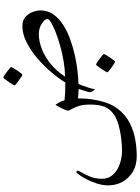

<svg xmlns="http://www.w3.org/2000/svg" viewBox="139 -647 856 1174"><g transform="rotate(-90 567.0 -60.0)"><path d="M1090.3 -240.7Q1090.3 -196.8 1066.4 -162.4Q1042.5 -127.9 1002.7 -102.3Q962.9 -76.7 913.8 -58.8Q864.7 -41 814.2 -30Q763.7 -19 718.3 -13.9Q672.9 -8.8 640.6 -8.3Q636.7 0 629.6 19Q622.6 38.1 616.5 58.3Q610.4 78.6 608.9 91.3Q604.5 91.3 597.4 80.1Q590.3 68.8 590.3 61Q590.3 54.2 597.7 31.5Q605 8.8 610.4 -7.3Q596.7 -7.3 580.1 -8.5Q563.5 -9.8 552.2 -11.2Q552.2 19.5 551 37.4Q549.8 55.2 547.1 71Q544.4 86.9 539.6 111.8Q524.4 186 488.3 232.7Q452.1 279.3 403.6 304.4Q355 329.6 301.5 338.9Q248 348.1 198.7 348.1Q143.6 348.1 103.5 324Q63.5 299.8 42 260.3Q20.5 220.7 20.5 174.3Q20.5 140.1 31.5 105.7Q42.5 71.3 57.1 42.7Q71.8 14.2 84.7 -3.2Q97.7 -20.5 101.1 -20.5Q110.4 -20.5 110.4 -12.7Q110.4 -6.8 98.1 13.4Q85.9 33.7 73.5 64.9Q61 96.2 61 134.8Q61 169.9 78.4 193.6Q95.7 217.3 122.3 231.4Q148.9 245.6 177.7 252Q206.5 258.3 229.5 258.3Q270 258.3 312.5 252.7Q355 247.1 391.8 236.3Q428.7 225.6 451.2 210.4Q488.3 185.5 501.5 150.6Q514.6 115.7 514.6 64Q514.6 19.5 505.4 -7.8Q496.1 -35.2 486.6 -50.3Q477.1 -65.4 477.1 -72.3Q477.1 -76.2 481.9 -88.1Q486.8 -100.1 493.4 -114Q500 -127.9 506.1 -137.9Q512.2 -147.9 514.6 -147.9Q522.9 -135.7 529.8 -122.3Q536.6 -108.9 541 -93.3Q562.5 -91.3 589.6 -89.8Q616.7 -88.4 649.4 -88.4Q673.3 -127.9 711.7 -173.3Q750 -218.8 797.1 -259.3Q844.2 -299.8 895 -325.4Q945.8 -351.1 994.6 -351.1Q1029.3 -351.1 1050.3 -332.5Q1071.3 -314 1080.8 -288.1Q1090.3 -262.2 1090.3 -240.7ZM1038.1 -197.8Q1038.1 -213.4 1010.7 -231.9Q983.4 -250.5 945.3 -250.5Q900.4 -250.5 852.5 -231.4Q804.7 -212.4 761.2 -176.5Q717.8 -140.6 685.5 -89.8Q731 -90.8 780 -99.1Q829.1 -107.4 875 -120.4Q920.9 -133.3 957.8 -147.9Q994.6 -162.6 1016.4 -175.8Q1038.1 -189 1038.1 -197.8ZM744.1 -420.4Q744.1 -418 738 -407Q731.9 -396 723.4 -383.1Q714.8 -370.1 707 -360.6Q699.2 -351.1 696.3 -351.1Q694.8 -351.1 684.8 -357.4Q674.8 -363.8 662.6 -372.3Q650.4 -380.9 641.4 -388.4Q632.3 -396 632.3 -398.4Q632.3 -401.4 638.7 -412.1Q645 -422.9 653.8 -435.8Q662.6 -448.7 670.2 -458.3Q677.7 -467.8 679.7 -467.8Q682.6 -467.8 692.9 -461.2Q703.1 -454.6 714.8 -445.8Q726.6 -437 735.4 -429.4Q744.1 -421.9 744.1 -420.4ZM823.7 146.5Q823.7 148.9 817.6 159.9Q811.5 170.9 803 183.8Q794.4 196.8 786.6 206.3Q778.8 215.8 775.9 215.8Q774.4 215.8 764.4 209.5Q754.4 203.1 742.2 194.6Q730 186 720.9 178.5Q711.9 170.9 711.9 168.5Q711.9 165.5 718.3 154.8Q724.6 144 733.4 131.1Q742.2 118.2 749.8 108.6Q757.3 99.1 759.3 99.1Q762.2 99.1 772.5 105.7Q782.7 112.3 794.4 121.1Q806.2 129.9 814.9 137.5Q823.7 145 823.7 146.5Z"/></g></svg>

Font: Rohingya Solluk
Style: Regular
Weight: 400
Designer: SIL International
Foundry: SIL International
Version: Version 1.001